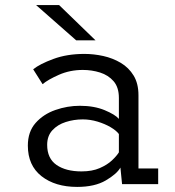

<svg xmlns="http://www.w3.org/2000/svg" viewBox="-20 -724 690 755"><path d="M283.5 11Q197 11 143.2 -31.2Q89.5 -73.5 89.5 -151.5Q89.5 -206 120 -240.5Q150.5 -275 197.8 -291.5Q245 -308 294 -308Q350 -308 391.5 -290.8Q433 -273.5 447.5 -256.5V-339Q447.5 -380.5 426.8 -404.5Q406 -428.5 373.5 -438.8Q341 -449 305.5 -449Q255 -449 211.5 -429.8Q168 -410.5 147.5 -393L110.5 -451.5Q136.5 -472.5 190 -492.2Q243.5 -512 312 -512Q348.5 -512 386 -503.8Q423.5 -495.5 455 -476.8Q486.5 -458 505.5 -426.8Q524.5 -395.5 524.5 -349.5V-61.5H602V0H460L453.5 -65Q439.5 -40 396 -14.5Q352.5 11 283.5 11ZM300.5 -50Q342.5 -50 372.2 -63Q402 -76 420.5 -93.5Q439 -111 447.5 -125V-197Q437.5 -210.5 415 -223.8Q392.5 -237 363.5 -245.8Q334.5 -254.5 305.5 -254.5Q270.5 -254.5 238.5 -244.2Q206.5 -234 186 -211.8Q165.5 -189.5 165.5 -154.5Q165.5 -101 202.2 -75.5Q239 -50 300.5 -50ZM279.5 -565.5 122 -704H212.5L355.5 -565.5Z"/></svg>

Font: Trispace Light
Style: Regular
Weight: 300
Designer: Tyler Finck
Foundry: Etcetera Type Company
Version: Version 1.210; ttfautohint (v1.8.3)